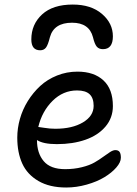

<svg xmlns="http://www.w3.org/2000/svg" viewBox="-20 -837 606 847"><path d="M300.8 -816.9Q381.8 -816.9 429.9 -775.6Q478 -734.4 478 -676.8Q478 -620.1 434.1 -620.1Q416.5 -620.1 407 -631.1Q397.5 -642.1 390.1 -672.9Q373.5 -736.8 297.9 -736.8Q217.8 -736.8 200.2 -672.9Q191.9 -639.2 182.9 -627.2Q173.8 -615.2 157.2 -615.2Q118.2 -615.2 118.2 -663.1Q118.2 -729.5 165.5 -773.2Q212.9 -816.9 300.8 -816.9ZM272 -9.8Q198.7 -9.8 149.4 -38.6Q100.1 -67.4 78.1 -115.7Q56.2 -164.1 56.2 -230Q56.2 -271 67.9 -312.5Q79.6 -354 102.8 -391.4Q126 -428.7 157.5 -457.8Q189 -486.8 231.7 -503.9Q274.4 -521 321.8 -521Q394.5 -521 436.3 -482.4Q478 -443.8 478 -369.1Q478 -316.9 445.1 -278.3Q412.1 -239.7 356.7 -220.5Q301.3 -201.2 231 -201.2Q170.4 -201.2 143.1 -219.2Q143.1 -161.1 172.9 -126Q202.6 -90.8 267.1 -90.8Q307.1 -90.8 341.3 -99.4Q375.5 -107.9 397 -120.4Q418.5 -132.8 435.3 -145.3Q452.1 -157.7 465.6 -166.3Q479 -174.8 488.8 -174.8Q502 -174.8 507.6 -166.7Q513.2 -158.7 513.2 -141.1Q513.2 -121.1 492.9 -97.9Q472.7 -74.7 440.4 -55.2Q408.2 -35.6 362.8 -22.7Q317.4 -9.8 272 -9.8ZM319.8 -438Q258.3 -438 211.9 -392.1Q165.5 -346.2 148.9 -276.9Q153.3 -276.9 176.8 -272.9Q200.2 -269 224.1 -269Q298.8 -269 345.9 -297.1Q393.1 -325.2 393.1 -370.1Q393.1 -404.3 375.5 -421.1Q357.9 -438 319.8 -438Z"/></svg>

Font: Shantell Sans Bouncy
Style: Regular
Weight: 400
Designer: Stephen Nixon, Anya Danilova, Shantell Martin
Foundry: Arrow Type
Version: Version 1.006;[9816181b4]